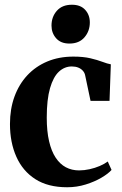

<svg xmlns="http://www.w3.org/2000/svg" viewBox="-20 -778 512 809"><path d="M263 11Q182 11 128.8 -23.2Q75.5 -57.5 48.8 -117.8Q22 -178 22 -255.5Q22 -319 41 -371Q60 -423 95.2 -460.8Q130.5 -498.5 179.5 -519Q228.5 -539.5 289 -539.5Q331 -539.5 360.8 -532.5Q390.5 -525.5 411.5 -517.5Q432.5 -509.5 447 -507L441.5 -353H361.5L339 -459.5Q337 -471 329.2 -479.8Q321.5 -488.5 309.8 -493.2Q298 -498 282.5 -498Q252 -498 228.2 -476Q204.5 -454 190.8 -406.5Q177 -359 177 -282.5Q177 -225 186.8 -183Q196.5 -141 214.5 -113.8Q232.5 -86.5 257.5 -73.2Q282.5 -60 313 -60Q335 -60 357.5 -65Q380 -70 400 -78.5Q420 -87 434 -97.5L450 -62Q436.5 -46.5 407.8 -29.5Q379 -12.5 341.5 -0.8Q304 11 263 11ZM272 -594.5Q236 -594.5 216.5 -616.8Q197 -639 197 -670Q197 -707 219.5 -732.5Q242 -758 282.5 -758H283.5Q319.5 -758 339 -736.5Q358.5 -715 358.5 -683.5Q358.5 -647 336 -620.8Q313.5 -594.5 273 -594.5Z"/></svg>

Font: Merriweather 96pt
Style: Bold
Weight: 700
Version: Version 2.100